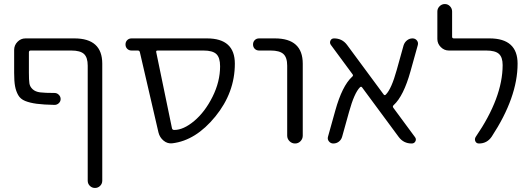

<svg xmlns="http://www.w3.org/2000/svg" viewBox="-20 -710 2626 950"><path d="M250 -191Q196 -192 162 -196.5Q128 -201 104.5 -210.5Q81 -220 70 -239.5Q59 -259 54.5 -283.5Q50 -308 50 -349V-463Q50 -486 66.5 -503Q83 -520 106 -520H348Q486 -520 486 -395V184Q486 199 475.5 209.5Q465 220 450 220Q435 220 424.5 209.5Q414 199 414 184V-385Q414 -426 395.5 -443Q377 -460 333 -460H132Q123 -460 123 -451V-350Q123 -314 125.5 -297.5Q128 -281 141.5 -268.5Q155 -256 178.5 -253Q202 -250 250 -250Q262 -250 271 -241Q280 -232 280 -220Q280 -208 271 -199.5Q262 -191 250 -191Z M760 -460Q751 -460 753 -452L831 -75Q833 -67 842 -67Q888 -67 941 -111.5Q994 -156 1031.5 -231Q1069 -306 1069 -382Q1069 -425 1050.5 -442.5Q1032 -460 987 -460ZM631 -460Q618 -460 609.5 -468.5Q601 -477 601 -490Q601 -503 609.5 -511.5Q618 -520 631 -520H1004Q1142 -520 1142 -395Q1142 -252 1045.5 -133.5Q949 -15 833 -1Q809 2 789.5 -14Q770 -30 764 -55L672 -452Q670 -460 662 -460Z M1262 -460Q1249 -460 1240.5 -468.5Q1232 -477 1232 -490Q1232 -503 1240.5 -511.5Q1249 -520 1262 -520H1340Q1478 -520 1478 -395V-39Q1478 -23 1467 -11.5Q1456 0 1440 0Q1424 0 1412.5 -11.5Q1401 -23 1401 -39V-385Q1401 -426 1382 -443Q1363 -460 1319 -460Z M1629 0Q1616 0 1607.5 -10.5Q1599 -21 1603 -34L1639 -163Q1673 -285 1722 -330Q1730 -336 1724 -343L1617 -488Q1610 -498 1615 -509Q1620 -520 1633 -520Q1673 -520 1697 -488L1878 -243Q1883 -236 1889 -242Q1917 -270 1943 -364L1977 -486Q1982 -501 1994 -510.5Q2006 -520 2021 -520Q2035 -520 2043 -509.5Q2051 -499 2047 -486L2011 -357Q1977 -235 1928 -190Q1921 -184 1926 -177L2033 -32Q2041 -22 2035.5 -11Q2030 0 2017 0Q1977 0 1953 -32L1772 -277Q1767 -284 1761 -278Q1733 -250 1707 -156L1673 -34Q1669 -19 1657 -9.5Q1645 0 1629 0Z M2201 -460Q2178 -460 2161 -477Q2144 -494 2144 -517V-653Q2144 -668 2155 -679Q2166 -690 2181 -690Q2196 -690 2206.5 -679Q2217 -668 2217 -653V-528Q2217 -520 2226 -520H2402Q2541 -520 2541 -395Q2541 -229 2413 -34Q2390 0 2350 0Q2337 0 2332 -11Q2327 -22 2334 -33Q2467 -227 2467 -388Q2467 -427 2448.5 -443.5Q2430 -460 2386 -460Z"/></svg>

Font: Rounded Mplus 1c
Style: Regular
Weight: 400
Version: Version 1.059.20150529